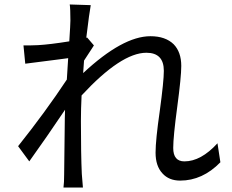

<svg xmlns="http://www.w3.org/2000/svg" viewBox="-20 -808 1040 859"><path d="M966 -82Q886 0 786 0Q736 0 707 -32Q676 -65 676 -125Q676 -181 695 -313Q713 -445 713 -491Q713 -572 635 -572Q522 -572 345 -381Q342 -320 342 -267Q342 -118 346 -30L351 31H264Q267 10 267 -28Q269 -237 270 -280L271 -317Q187 -192 111 -86L61 -154Q183 -307 279 -452L285 -548Q298 -549 93 -523L85 -605Q105 -604 150 -606Q203 -609 290 -623Q295 -700 295 -716Q295 -769 292 -788L386 -785Q380 -754 366 -639L370 -640L400 -605Q404 -610 356 -537Q356 -528 354 -509L352 -481Q529 -646 653 -646Q720 -646 757 -610Q791 -575 791 -513Q791 -464 773 -330Q755 -196 755 -146Q755 -86 805 -86Q879 -86 953 -167Z"/></svg>

Font: Source Han Sans K Regular
Style: Regular
Weight: 400
Designer: Ryoko NISHIZUKA  (kana & ideographs); Paul D. Hunt (Latin, Greek & Cyrillic); Wenlong ZHANG  (bopomofo); Sandoll Communi
Foundry: Adobe Systems Incorporated
Version: Version 1.00 July 18, 2014, initial release